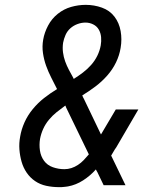

<svg xmlns="http://www.w3.org/2000/svg" viewBox="-20 -763 640 791"><path d="M223 8Q196 8 170.5 2.5Q145 -3 124.5 -17Q104 -31 90 -51.5Q76 -72 69 -96.5Q62 -121 60 -147Q58 -173 63 -200Q68 -230 81 -259Q94 -288 115 -313.5Q136 -339 161.5 -359Q187 -379 215 -396Q203 -420 191 -443.5Q179 -467 170 -492Q161 -517 157 -544.5Q153 -572 158 -600Q163 -629 178 -657.5Q193 -686 218 -706Q243 -726 273 -734.5Q303 -743 333 -743Q368 -743 400 -731.5Q432 -720 451.5 -694.5Q471 -669 477 -635Q483 -601 477 -566Q472 -535 458 -506Q444 -477 422 -452Q400 -427 373.5 -407Q347 -387 319 -370Q320 -366 322 -362.5Q324 -359 326 -355L396 -209L457 -312H550L459 -156Q453 -148 448 -139Q443 -130 438 -122L497 0H407L381 -54L378 -59L376 -63L375 -65Q352 -39 322.5 -20Q293 -1 260 5L253 6L244 7Q238 8 233 8Q228 8 223 8ZM284 -438Q303 -450 321.5 -464Q340 -478 355.5 -495.5Q371 -513 381 -533.5Q391 -554 395 -576Q398 -593 396.5 -610Q395 -627 387 -641Q379 -655 364 -662.5Q349 -670 332 -670Q316 -670 299.5 -664Q283 -658 270 -646.5Q257 -635 250 -619Q243 -603 240 -587Q237 -567 239.5 -547.5Q242 -528 248.5 -510Q255 -492 264 -475Q273 -458 282 -442V-441H283V-440V-438ZM245 -66Q260 -66 274 -70.5Q288 -75 301 -83.5Q314 -92 325 -103.5Q336 -115 346 -127L251 -323V-324Q251 -325 250.5 -326Q250 -327 249 -328Q231 -315 213.5 -301Q196 -287 181.5 -269.5Q167 -252 158 -232Q149 -212 145 -191Q141 -167 144.5 -143Q148 -119 161.5 -100.5Q175 -82 198 -74Q221 -66 245 -66Z"/></svg>

Font: Iosevka Etoile
Style: Italic
Weight: 400
Italic angle: -9°
Designer: Belleve Invis
Foundry: Belleve Invis
Version: Version 22.1.2; ttfautohint (v1.8.4)